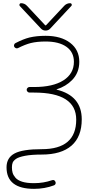

<svg xmlns="http://www.w3.org/2000/svg" viewBox="-20 -992 582 1219"><path d="M105.5 -954.1Q101.6 -959 104 -965.3Q106.4 -971.7 113.3 -971.7Q136.7 -971.7 152.3 -954.1L266.6 -832Q269.5 -829.1 272.5 -832L387.7 -955.1Q403.3 -971.7 425.8 -971.7Q432.6 -971.7 435.1 -965.3Q437.5 -959 433.6 -955.1L298.8 -810.5Q287.1 -797.9 269.5 -797.9Q252 -797.9 240.2 -810.5ZM93.8 -686.5Q87.9 -683.6 81.1 -686Q74.2 -688.5 70.3 -695.3Q67.4 -701.2 69.8 -708.5Q72.3 -715.8 79.1 -718.8Q127.9 -744.1 167 -753.9Q211.9 -764.6 269.5 -764.6Q367.2 -764.6 425.3 -720.2Q483.4 -675.8 483.4 -599.6Q483.4 -530.3 437.5 -483.4Q398.4 -443.4 339.8 -424.8Q338.9 -424.8 338.9 -423.8Q338.9 -422.9 339.8 -422.9Q499 -383.8 499 -234.4Q499 -124 434.1 -67.4Q369.1 -10.7 245.1 -10.7Q180.7 -10.7 139.6 -2.9Q98.6 4.9 82 16.6Q65.4 28.3 60.5 40.5Q55.7 52.7 55.7 70.3Q55.7 89.8 60.1 105Q64.5 120.1 78.1 136.2Q91.8 152.3 120.6 161.6Q149.4 170.9 196.3 170.9Q255.9 170.9 309.6 152.3Q325.2 146.5 332 162.1Q335 168.9 332.5 175.3Q330.1 181.6 323.2 184.6Q263.7 207 196.3 207Q21.5 207 21.5 70.3Q21.5 9.8 72.3 -17.6Q123 -44.9 245.1 -44.9Q463.9 -44.9 463.9 -232.4Q463.9 -404.3 196.3 -404.3H167Q160.2 -404.3 154.8 -409.7Q149.4 -415 149.4 -421.9Q149.4 -428.7 154.8 -434.1Q160.2 -439.5 167 -439.5H196.3Q316.4 -439.5 382.8 -481.9Q449.2 -524.4 449.2 -599.6Q449.2 -661.1 401.9 -694.8Q354.5 -728.5 269.5 -728.5Q215.8 -728.5 175.8 -718.8Q140.6 -710 93.8 -686.5Z"/></svg>

Font: Gen Jyuu Gothic ExtraLight
Style: Regular
Weight: 100
Designer: [Source Han Sans]
Ryoko NISHIZUKA  (kana & ideographs); Paul D. Hunt (Latin, Greek & Cyrillic); Wenlong ZHANG  (bopomofo
Version: Version 1.002.20150607